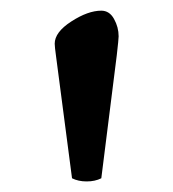

<svg xmlns="http://www.w3.org/2000/svg" viewBox="-20 -726 323 358"><path d="M82 -644.5Q82 -666 113 -686Q144 -706.1 168.9 -706.1Q184.1 -706.1 192.6 -690.7Q201.2 -675.3 201.2 -658.2Q201.2 -653.3 197.8 -623.5L168.9 -393.6Q157.2 -387.7 141.6 -387.7Q126 -387.7 114.3 -393.6L84.5 -621.1Q82 -639.2 82 -644.5Z"/></svg>

Font: Monomachus
Style: Medium
Weight: 500
Designer: Alexey Kryukov
Version: Version 1.0